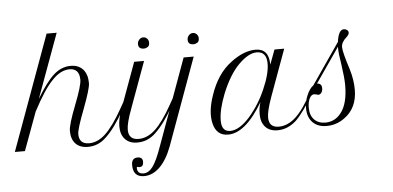

<svg xmlns="http://www.w3.org/2000/svg" viewBox="-115 -616 1780 870"><g transform="rotate(-5 775.0 -181.0)"><path d="M-20.8 0H-66.7L123.3 -521.7H169.2L62.5 -230Q106.7 -304.2 141.7 -335.4Q176.7 -366.7 219.2 -366.7Q255 -366.7 275 -344.2Q295 -321.7 295 -281.7Q295 -256.7 260.8 -166.7Q226.7 -78.3 226.7 -55.8Q226.7 -10 272.5 -10Q311.7 -10 347.5 -43.8Q383.3 -77.5 425.8 -152.5L441.7 -180.8L450.8 -174.2L435 -146.7Q390 -67.5 350 -30Q314.2 5.8 265.8 5.8Q229.2 5.8 209.6 -15Q190 -35.8 190 -73.3Q190 -100.8 224.2 -188.3Q257.5 -273.3 257.5 -300Q257.5 -351.7 212.5 -351.7Q171.7 -351.7 133.3 -310.8Q95 -272.5 43.3 -174.2Z M531.7 -438.3V-440Q532.5 -450.8 540 -458.8Q547.5 -466.7 557.5 -466.7Q568.3 -466.7 575.4 -459.2Q582.5 -451.7 582.5 -440.8V-439.2Q582.5 -426.7 574.2 -421.2Q565.8 -415.8 556.7 -415.8Q531.7 -415.8 531.7 -438.3ZM415 -73.3Q415 -107.5 430 -147.5L507.5 -360H552.5L475 -147.5Q451.7 -85 451.7 -55.8Q451.7 -10 497.5 -10Q537.5 -10 573.3 -43.3Q609.2 -76.7 651.7 -152.5L667.5 -180.8L675.8 -174.2L660 -146.7Q615 -67.5 575 -30Q539.2 5.8 490 5.8Q455 5.8 435 -15.4Q415 -36.7 415 -73.3Z M757.5 -438.3V-440Q758.3 -450.8 765.8 -458.8Q773.3 -466.7 783.3 -466.7Q794.2 -466.7 801.2 -459.2Q808.3 -451.7 808.3 -440.8V-439.2Q808.3 -426.7 800 -421.2Q791.7 -415.8 782.5 -415.8Q757.5 -415.8 757.5 -438.3ZM635 34.2Q612.5 95 579.6 127.5Q546.7 160 507.5 160Q457.5 160 457.5 105.8Q457.5 73.3 485 73.3Q508.3 73.3 508.3 95Q508.3 117.5 490 117.5H488.3L481.7 115.8Q481.7 115.8 480 115.8Q477.5 115.8 477.5 120Q477.5 147.5 505.8 147.5Q529.2 147.5 547.9 122.5Q566.7 97.5 588.3 36.7L732.5 -360H778.3Z M903.3 5.8Q851.7 5.8 837.5 -47.9Q823.3 -101.7 850 -178.3Q881.7 -273.3 946.7 -321.7Q1005.8 -366.7 1060 -366.7Q1120.8 -366.7 1120.8 -293.3L1145.8 -360H1190L1112.5 -147.5Q1090 -85 1090 -55.8Q1090 -10 1135 -10Q1175.8 -10 1212.5 -43.8Q1249.2 -77.5 1289.2 -152.5L1305 -180.8L1313.3 -174.2L1297.5 -146.7Q1250 -65 1213.3 -29.2Q1174.2 5.8 1128.3 5.8Q1092.5 5.8 1072.9 -15.4Q1053.3 -36.7 1053.3 -73.3Q1053.3 -103.3 1061.7 -128.3Q982.5 5.8 903.3 5.8ZM875 -60Q875 -10 914.2 -10Q955 -10 1002.5 -62.5Q1050.8 -118.3 1079.2 -185Q1109.2 -253.3 1109.2 -299.2Q1109.2 -354.2 1064.2 -354.2Q1026.7 -354.2 981.7 -309.2Q937.5 -265 903.3 -180.8Q875 -109.2 875 -60Z M1351.7 5.8Q1310.8 5.8 1287.9 -17.9Q1265 -41.7 1265 -82.5Q1265 -113.3 1277.5 -141.7Q1290 -170.8 1306.7 -182.5L1435 -369.2Q1442.5 -424.2 1466.7 -424.2Q1475 -424.2 1481.2 -419.2Q1487.5 -414.2 1487.5 -407.5Q1487.5 -398.3 1476.7 -388.3Q1451.7 -366.7 1451.7 -344.2Q1451.7 -321.7 1477.5 -241.7Q1492.5 -192.5 1492.5 -147.5Q1492.5 -63.3 1432.5 -20.8Q1395.8 5.8 1351.7 5.8ZM1441.7 -266.7Q1433.3 -315.8 1433.3 -340.8V-347.5L1324.2 -189.2Q1345.8 -189.2 1345.8 -165.8Q1345.8 -154.2 1340 -146.2Q1334.2 -138.3 1325.8 -138.3Q1325 -138.3 1317.5 -140.4Q1310 -142.5 1307.5 -142.5Q1294.2 -142.5 1285.8 -125.8Q1277.5 -109.2 1277.5 -83.3Q1277.5 -49.2 1296.2 -29.6Q1315 -10 1346.7 -10Q1390 -10 1417.5 -45Q1450.8 -85.8 1450.8 -171.7Q1450.8 -204.2 1441.7 -266.7Z"/></g></svg>

Font: Sirivennela
Style: Regular
Weight: 400
Designer: Appaji Ambarisha Darbha
Foundry: Appaji Ambarisha Darbha
Version: Version 1.00; ttfautohint (v1.8.4.7-5d5b)